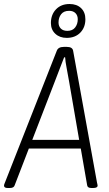

<svg xmlns="http://www.w3.org/2000/svg" viewBox="-35 -936 545 958"><path d="M3 2Q-15 2 -15 -10Q-15 -15 -10 -26L248 -682Q255 -702 283 -702H299Q327 -702 330 -682L449 -25Q450 -20 451 -16.5Q452 -13 452 -10Q452 2 430 2H421Q402 2 400 -11L368 -195H109L38 -11Q34 2 14 2ZM238 -528 126 -238H360L310 -528Q304 -563 297.5 -596.5Q291 -630 290 -650H285Q277 -630 264.5 -597Q252 -564 238 -528ZM298 -747Q263 -747 241 -767.5Q219 -788 219 -821Q219 -863 244.5 -889.5Q270 -916 312 -916Q348 -916 369.5 -895.5Q391 -875 391 -840Q391 -799 365.5 -773Q340 -747 298 -747ZM301 -782Q327 -782 340 -799Q353 -816 353 -840Q353 -859 341.5 -870.5Q330 -882 310 -882Q283 -882 270 -865Q257 -848 257 -824Q257 -805 268.5 -793.5Q280 -782 301 -782Z"/></svg>

Font: Asap Condensed Condensed ExtraLight
Style: Italic
Weight: 200
Width: 3
Italic angle: -6°
Designer: Pablo Cosgaya
Foundry: Omnibus-Type
Version: Version 3.001; ttfautohint (v1.8.4.7-5d5b)